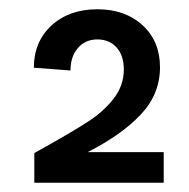

<svg xmlns="http://www.w3.org/2000/svg" viewBox="-20 -758 408 414"><path d="M79 -442Q138 -475 171 -496.5Q204 -518 225.5 -546Q247 -574 247 -608Q247 -638 231.5 -655.5Q216 -673 190 -673Q164 -673 148 -654.5Q132 -636 132 -606L53 -612Q53 -668 91 -703Q129 -738 190 -738Q250 -738 287.5 -703.5Q325 -669 325 -613Q325 -555 283.5 -511Q242 -467 169 -430H333V-364H54V-428Z"/></svg>

Font: MedMera Sans Semibold
Style: Regular
Weight: 600
Designer: Kasper Nordkvist
Foundry: UNCUT.wtf
Version: Version 1.300